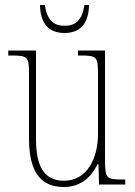

<svg xmlns="http://www.w3.org/2000/svg" viewBox="-20 -738 540 768"><path d="M238 -606C304 -606 335 -648 336 -718H318C308 -656 282 -635 238 -635C194 -635 169 -657 159 -718H140C141 -647 173 -606 238 -606ZM235 10C304 10 345 -30 370 -81H374L376 0H481V-20H470C406 -20 400 -24 400 -99V-536H292V-516H300C371 -516 372 -511 372 -431V-203C372 -104 328 -15 236 -15C155 -15 124 -75 124 -182V-536H13V-516H24C91 -516 96 -511 96 -443V-184C96 -46 146 10 235 10Z"/></svg>

Font: Noto Serif Bengali Condensed Thin
Style: Regular
Weight: 100
Width: 3
Designer: Juan Bruce, Universal Thirst, Indian Type Foundry and the Monotype Design Team.
Foundry: Monotype Imaging Inc.
Version: Version 2.003